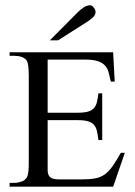

<svg xmlns="http://www.w3.org/2000/svg" viewBox="-20 -700 505 720"><path d="M404.3 0H16.1V-14.2H33.2Q36.1 -14.2 41.5 -14.6Q46.9 -15.1 52.5 -16.6Q58.1 -18.1 63.7 -20.3Q69.3 -22.5 73.2 -25.9Q76.7 -29.3 79.6 -33.2Q82.5 -37.1 84.2 -44.2Q85.9 -51.3 86.9 -62Q87.9 -72.8 87.9 -89.4V-416.5Q87.9 -464.8 78.6 -475.1Q64.5 -490.7 33.2 -490.7H16.1V-503.9H404.3L410.2 -394H395.5Q391.6 -410.2 388.2 -425.3Q384.8 -440.4 376 -451.7Q367.2 -462.9 349.4 -469.7Q331.5 -476.6 298.3 -476.6H158.7V-277.3H269.5Q295.4 -277.3 310.1 -281.5Q324.7 -285.6 332.5 -294.7Q340.3 -303.7 343.5 -317.4Q346.7 -331.1 349.1 -350.1H363.3V-174.8H349.1Q346.7 -194.3 343.5 -208.5Q340.3 -222.7 332.3 -231.9Q324.2 -241.2 309.6 -245.4Q294.9 -249.5 269.5 -249.5H158.7V-83V-61Q158.7 -45.9 167 -36.6Q175.3 -27.3 201.2 -27.3H286.6Q317.4 -27.3 337.6 -31.2Q357.9 -35.2 373 -46.1Q388.2 -57.1 401.9 -76.4Q415.5 -95.7 433.1 -127H448.2ZM338.4 -655.8Q338.4 -644.5 329.1 -635.5Q319.8 -626.5 307.6 -618.7L197.8 -548.8H167L272.9 -655.3Q282.7 -665 294.4 -672.6Q306.2 -680.2 318.8 -680.2Q321.8 -680.2 325.2 -677.7Q328.6 -675.3 331.5 -671.6Q334.5 -668 336.4 -663.8Q338.4 -659.7 338.4 -655.8Z"/></svg>

Font: Surma
Style: Regular
Weight: 400
Designer: Sue Lloyd-Williams
Foundry: Sylheti Translation And Research
Version: Version 3.000